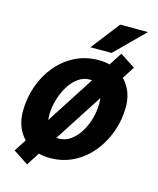

<svg xmlns="http://www.w3.org/2000/svg" viewBox="-119 -818 801 974"><g transform="rotate(15 281.0 -331.5)"><path d="M27 -183Q27 -252 49 -315Q71 -378 111.5 -427Q152 -476 208 -504.5Q264 -533 333 -533Q389 -533 432.5 -508.5Q476 -484 501 -440Q526 -396 526 -338Q526 -272 504 -209.5Q482 -147 441.5 -97Q401 -47 344.5 -18Q288 11 220 11Q163 11 119.5 -13Q76 -37 51.5 -81Q27 -125 27 -183ZM161 -199Q161 -96 239 -96Q273 -96 300.5 -116Q328 -136 348.5 -169Q369 -202 380 -242Q391 -282 391 -321Q391 -426 314 -426Q280 -426 252 -405.5Q224 -385 204 -351.5Q184 -318 172.5 -278Q161 -238 161 -199ZM434 -594 514 -542 117 72 38 20ZM274 -585 390 -735H536L385 -585Z"/></g></svg>

Font: Radio Canada SemiBold
Style: Italic
Weight: 600
Italic angle: -12°
Designer: Charles Daoud, Etienne Aubert Bonn, Alexandre Saumier Demers, Jacques Le Bailly
Foundry: Radio-Canada
Version: Version 2.104; ttfautohint (v1.8.4.7-5d5b);gftools[0.9.28.de